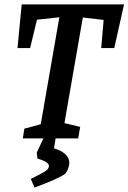

<svg xmlns="http://www.w3.org/2000/svg" viewBox="-20 -625 580 867"><path d="M496 -408H437L448 -535L354 -546L271 -69L342 -52L333 0H231L224 45Q254 53 273.5 70Q293 87 293 111Q293 122 288 135.5Q283 149 275 159Q247 181 136 222L119 183Q164 161 182.5 149.5Q201 138 201 124Q201 106 149 91L146 64L176 0H83L90 -44L164 -64L248 -547L147 -536L116 -408H59L78 -605H540Z"/></svg>

Font: Grenze Medium
Style: Italic
Weight: 500
Italic angle: -10°
Designer: Renata Polastri
Foundry: Omnibus-Type
Version: Version 1.002; ttfautohint (v1.8)